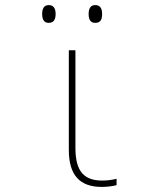

<svg xmlns="http://www.w3.org/2000/svg" viewBox="-20 -726 603 756"><path d="M355 -636C378 -636 382 -652 382 -671C382 -689 377 -706 355 -706C335 -706 329 -690 329 -671C329 -651 335 -636 355 -636ZM172 -636C194 -636 199 -653 199 -671C199 -688 194 -706 172 -706C152 -706 146 -690 146 -671C146 -651 152 -636 172 -636ZM381 10C402 10 425 7 439 3V-22C423 -18 403 -15 383 -15C312 -15 277 -50 277 -143V-528H251V-136C251 -35 295 10 381 10Z"/></svg>

Font: Noto Sans Mono SemiCondensed Thin
Style: Regular
Weight: 100
Width: 4
Designer: Monotype Design Team
Foundry: Monotype Imaging Inc.
Version: Version 2.014